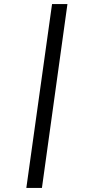

<svg xmlns="http://www.w3.org/2000/svg" viewBox="-20 -826 439 948"><path d="M313 -806 187 102H110L237 -806Z"/></svg>

Font: Fira Sans TEST Book
Style: Italic
Weight: 350
Italic angle: -8°
Designer: Carrois Corporate & Edenspiekermann AG
Foundry: Carrois Corporate GbR & Edenspiekermann AG
Version: Version 4.201